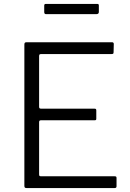

<svg xmlns="http://www.w3.org/2000/svg" viewBox="-20 -957 662 977"><path d="M115 -742H550Q559 -742 559 -733L558 -692Q558 -686 556 -684Q554 -682 548 -682H191Q184 -682 181.5 -680Q179 -678 179 -671V-414Q179 -408 181.5 -406Q184 -404 190 -404H461Q466 -404 468 -402Q470 -400 470 -395V-353Q470 -348 468 -346.5Q466 -345 461 -345H189Q184 -345 181.5 -343Q179 -341 179 -335V-70Q179 -64 181 -62Q183 -60 189 -60H562Q568 -60 570.5 -58.5Q573 -57 573 -51V-9Q573 0 563 0H116Q109 0 106.5 -2.5Q104 -5 104 -12V-730Q104 -737 106.5 -739.5Q109 -742 115 -742ZM483 -896Q483 -885 470 -885H214Q205 -885 205 -896V-928Q205 -937 212 -937H476Q483 -937 483 -929Z"/></svg>

Font: Libre Franklin Light
Style: Regular
Weight: 300
Designer: Pablo Impallari, Rodrigo Fuenzalida
Foundry: Impallari Type
Version: Version 1.002; ttfautohint (v1.5)